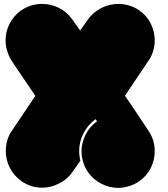

<svg xmlns="http://www.w3.org/2000/svg" viewBox="-20 -959 837 958"><path d="M752 -204.1Q752 -161.1 732.4 -121.1Q712.9 -82 674.8 -54.7Q651.4 -38.1 624 -30.3Q596.7 -21.5 570.3 -21.5Q526.4 -21.5 486.3 -42Q447.3 -61.5 419.9 -98.6Q403.3 -123 395.5 -149.4Q386.7 -176.8 386.7 -204.1Q386.7 -247.1 407.2 -287.1Q426.8 -327.1 463.9 -353.5Q461.9 -357.4 457 -364.3Q456.1 -364.3 455.1 -363.3Q455.1 -362.3 454.1 -362.3Q416 -333 395.5 -292Q375 -250 375 -205.1Q375 -192.4 377 -180.7Q377.9 -168.9 380.9 -157.2Q367.2 -137.7 340.8 -99.6Q314.5 -62.5 273.4 -43Q233.4 -22.5 191.4 -22.5Q164.1 -22.5 136.7 -30.3Q110.4 -39.1 85.9 -55.7Q48.8 -83 28.3 -123Q8.8 -163.1 8.8 -206.1Q8.8 -232.4 16.6 -259.8Q24.4 -287.1 42 -310.5Q80.1 -367.2 156.2 -480.5Q117.2 -538.1 41 -651.4Q24.4 -675.8 16.6 -703.1Q7.8 -729.5 7.8 -756.8Q7.8 -800.8 27.3 -839.8Q47.9 -879.9 85 -907.2Q109.4 -922.9 135.7 -931.6Q163.1 -939.5 190.4 -939.5Q233.4 -939.5 273.4 -919.9Q313.5 -900.4 339.8 -863.3Q353.5 -843.8 379.9 -806.6Q393.6 -825.2 419.9 -863.3Q447.3 -900.4 487.3 -919.9Q527.3 -939.5 570.3 -939.5Q596.7 -939.5 624 -931.6Q651.4 -923.8 674.8 -907.2Q712.9 -880.9 732.4 -840.8Q752 -800.8 752 -757.8Q752 -730.5 744.1 -704.1Q736.3 -676.8 718.8 -653.3Q680.7 -595.7 603.5 -481.4Q642.6 -424.8 718.8 -309.6Q735.4 -286.1 744.1 -258.8Q752 -232.4 752 -204.1Z"/></svg>

Font: Superfatty
Style: Fat
Weight: 400
Version: Version 1.0